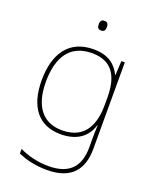

<svg xmlns="http://www.w3.org/2000/svg" viewBox="-172 -817 928 1154"><g transform="rotate(20 291.5 -240.5)"><path d="M291 -721C271 -721 266 -706 266 -690C266 -673 271 -659 291 -659C315 -659 318 -673 318 -690C318 -706 315 -721 291 -721ZM290 -538C136 -538 59 -430 59 -256C59 -81 140 10 276 10C375 10 442 -34 466 -117H468C466 -78 466 -56 466 -17V25C466 140 414 215 273 215C198 215 135 196 87 173V203C135 223 192 240 273 240C433 240 492 152 492 25V-528H470L465 -437H463C435 -495 387 -538 290 -538ZM290 -513C425 -513 466 -419 466 -294V-246C466 -136 432 -15 276 -15C154 -15 86 -99 86 -256C86 -417 150 -513 290 -513Z"/></g></svg>

Font: Noto Sans Malayalam Thin
Style: Regular
Weight: 100
Designer: Jelle Bosma - Monotype Design Team
Foundry: Monotype Imaging Inc.
Version: Version 2.104